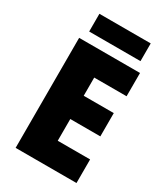

<svg xmlns="http://www.w3.org/2000/svg" viewBox="-215 -983 940 1079"><g transform="rotate(30 255.0 -444.0)"><path d="M434 -888H101V-773H434ZM465 0V-153H255V-294H450V-445H255V-563H465V-714H70V0Z"/></g></svg>

Font: Noto Sans Georgian SemiCondensed Black
Style: Regular
Weight: 900
Width: 4
Designer: Monotype Design Team, Akaki Razmadze
Foundry: Google LLC
Version: Version 2.005